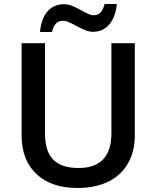

<svg xmlns="http://www.w3.org/2000/svg" viewBox="-20 -930 782 960"><path d="M564 -910H503Q489 -854 451 -854Q436 -854 421 -860.5Q406 -867 380 -882Q356 -895 337.5 -902Q319 -909 300 -909Q249 -909 217.5 -873Q186 -837 180 -770H240Q253 -826 293 -826Q308 -826 323.5 -819.5Q339 -813 365 -799Q389 -786 407.5 -778.5Q426 -771 444 -771Q495 -771 526.5 -808Q558 -845 564 -910ZM537 -263Q537 -90 372 -90Q287 -90 246 -132Q205 -174 205 -262V-714H88V-254Q88 -130 162 -60Q236 10 368 10Q456 10 522 -22Q586 -54 620 -113.5Q654 -173 654 -252V-714H537Z"/></svg>

Font: OpenSansMMV
Style: Semibold
Weight: 600
Designer: Steve Matteson
Foundry: Ascender Corporation
Version: Version 6.000